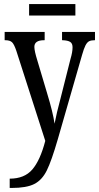

<svg xmlns="http://www.w3.org/2000/svg" viewBox="-20 -694 490 950"><path d="M28 190Q101 190 140 144.5Q179 99 204 3L61 -442Q50 -475 39.5 -485Q29 -495 6 -495H3V-536H201V-495H198Q150 -495 150 -462Q150 -442 165 -394L213 -233Q242 -138 250 -82Q260 -135 279 -205L329 -403Q339 -436 339 -460Q339 -479 327.5 -486.5Q316 -494 290 -495H287V-536H450V-495H448Q431 -495 421 -490Q411 -485 403 -469.5Q395 -454 386 -422L266 -5Q235 102 211.5 149.5Q188 197 149.5 216.5Q111 236 37 236H28ZM124 -674H353V-617H124Z"/></svg>

Font: Noto Serif Cond
Style: Regular
Weight: 400
Width: 3
Designer: Monotype Design Team
Foundry: Monotype Imaging Inc.
Version: Version 1.001